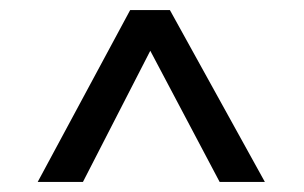

<svg xmlns="http://www.w3.org/2000/svg" viewBox="-20 -681 604 382"><path d="M55 -319 239 -661H318L507 -319H417L279 -580L145 -319Z"/></svg>

Font: Cairo Play Medium
Style: Regular
Weight: 500
Version: Version 3.119